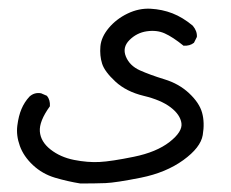

<svg xmlns="http://www.w3.org/2000/svg" viewBox="-20 -268 540 449"><path d="M168 161.1Q137.7 156.2 108.4 147.5Q79.1 138.7 57.1 118.2Q35.2 97.7 26.4 73.2Q17.6 48.8 20.5 25.9Q23.4 2.9 30.3 -13.2Q37.1 -29.3 48.8 -42Q60.5 -52.7 76.2 -49.8L89.8 -43.9Q97.7 -34.2 96.7 -19.5Q71.3 15.6 73.2 39.6Q75.2 63.5 98.1 81.5Q121.1 99.6 153.3 106Q185.5 112.3 212.9 110.8Q240.2 109.4 293 98.6Q345.7 87.9 376.5 64Q407.2 40 404.3 20Q401.4 0 378.9 -17.1Q356.4 -34.2 315.9 -43.9Q275.4 -53.7 250 -77.1Q224.6 -100.6 218.8 -119.1Q212.9 -137.7 214.8 -159.7Q216.8 -181.6 234.4 -202.6Q252 -223.6 278.3 -236.3Q304.7 -249 332 -247.6Q359.4 -246.1 383.3 -236.8Q407.2 -227.5 430.7 -208Q441.4 -195.3 440.4 -181.6L433.6 -168Q423.8 -160.2 409.2 -161.1Q383.8 -181.6 365.2 -189.9Q346.7 -198.2 323.2 -194.8Q299.8 -191.4 282.7 -174.3Q265.6 -157.2 274.4 -135.7Q283.2 -114.3 307.1 -103.5Q331.1 -92.8 364.7 -82.5Q398.4 -72.3 422.4 -49.8Q446.3 -27.3 452.6 -4.4Q459 18.6 454.1 47.9Q449.2 77.1 408.7 106.4Q368.2 135.7 309.6 147.5Q251 159.2 226.6 160.2Q202.1 161.1 168 161.1Z"/></svg>

Font: JasonHandwriting2
Style: Regular
Weight: 400
Version: Version 1.05.10